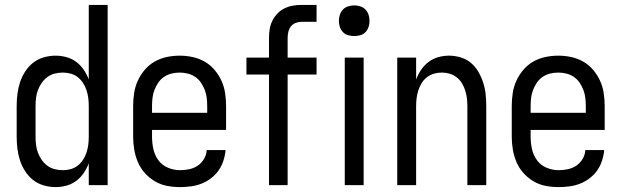

<svg xmlns="http://www.w3.org/2000/svg" viewBox="-20 -755 2534 783"><path d="M207 8Q182 8 158 1Q134 -6 115 -21Q96 -36 82.5 -57Q69 -78 61.5 -101Q54 -124 51 -148.5Q48 -173 48 -197V-323Q48 -347 51 -371.5Q54 -396 61.5 -419Q69 -442 82.5 -463Q96 -484 115 -499Q134 -514 158 -521Q182 -528 207 -528Q229 -528 251 -522Q273 -516 291 -502.5Q309 -489 321.5 -470.5Q334 -452 342 -431V-735H419V0H342V-89Q334 -68 321.5 -49.5Q309 -31 291 -17.5Q273 -4 251 2Q229 8 207 8ZM237 -61Q253 -61 269 -65.5Q285 -70 297.5 -80Q310 -90 319 -104Q328 -118 333 -133.5Q338 -149 340 -165Q342 -181 342 -197V-323Q342 -339 340 -355Q338 -371 333 -386.5Q328 -402 319 -416Q310 -430 297.5 -440Q285 -450 269 -454.5Q253 -459 237 -459Q220 -459 203.5 -455Q187 -451 173.5 -441Q160 -431 150.5 -417.5Q141 -404 135 -388.5Q129 -373 127 -356Q125 -339 125 -323V-197Q125 -181 127 -164Q129 -147 135 -131.5Q141 -116 150.5 -102.5Q160 -89 173.5 -79Q187 -69 203.5 -65Q220 -61 237 -61Z M714 8Q687 8 661 3Q635 -2 612 -15.5Q589 -29 571 -49Q553 -69 542.5 -93.5Q532 -118 527.5 -144.5Q523 -171 523 -197V-323Q523 -349 527 -375.5Q531 -402 542 -426Q553 -450 570.5 -470.5Q588 -491 611 -504Q634 -517 660 -522.5Q686 -528 713 -528Q739 -528 765 -522.5Q791 -517 814 -504Q837 -491 854.5 -470.5Q872 -450 883 -426Q894 -402 898 -375.5Q902 -349 902 -323V-225H600V-197Q600 -172 605.5 -147Q611 -122 626 -101.5Q641 -81 665 -71Q689 -61 714 -61Q733 -61 752 -65Q771 -69 786.5 -79.5Q802 -90 812 -107Q822 -124 823 -143H900Q898 -121 891 -99.5Q884 -78 871.5 -60Q859 -42 840.5 -28Q822 -14 801.5 -6Q781 2 758.5 5Q736 8 714 8ZM600 -295H825V-323Q825 -339 823 -356Q821 -373 815 -388.5Q809 -404 799.5 -418Q790 -432 776 -441.5Q762 -451 745.5 -455Q729 -459 713 -459Q696 -459 679.5 -455Q663 -451 649 -441.5Q635 -432 625.5 -418Q616 -404 610 -388.5Q604 -373 602 -356Q600 -339 600 -323Z M1077 0V-451H985V-520H1077V-601Q1077 -619 1080 -637Q1083 -655 1091 -671Q1099 -687 1111.5 -700Q1124 -713 1140.5 -721Q1157 -729 1174.5 -732Q1192 -735 1210 -735H1271V-666H1210Q1198 -666 1186 -661.5Q1174 -657 1166.5 -647.5Q1159 -638 1156 -625.5Q1153 -613 1153 -601V-520H1271V-451H1153V0Z M1386 0V-520H1463V0ZM1425 -608Q1412 -608 1399.5 -611.5Q1387 -615 1378.5 -624Q1370 -633 1366 -645Q1362 -657 1362 -670Q1362 -683 1366 -695Q1370 -707 1378.5 -716Q1387 -725 1399.5 -729Q1412 -733 1425 -733Q1437 -733 1449.5 -729Q1462 -725 1470.5 -716Q1479 -707 1483 -695Q1487 -683 1487 -670Q1487 -657 1483 -645Q1479 -633 1470.5 -624Q1462 -615 1449.5 -611.5Q1437 -608 1425 -608Z M1600 0V-520H1677V-431Q1685 -452 1697.5 -470.5Q1710 -489 1728 -502.5Q1746 -516 1767.5 -522Q1789 -528 1811 -528Q1835 -528 1858.5 -521Q1882 -514 1900.5 -498.5Q1919 -483 1931 -462Q1943 -441 1950.5 -418Q1958 -395 1960.5 -371Q1963 -347 1963 -323V0H1886V-323Q1886 -339 1884 -355Q1882 -371 1877 -386.5Q1872 -402 1863.5 -416Q1855 -430 1842 -440Q1829 -450 1813.5 -454.5Q1798 -459 1782 -459Q1765 -459 1749.5 -454.5Q1734 -450 1721 -440Q1708 -430 1699.5 -416Q1691 -402 1686 -386.5Q1681 -371 1679 -355Q1677 -339 1677 -323V0Z M2258 8Q2231 8 2205 3Q2179 -2 2156 -15.5Q2133 -29 2115 -49Q2097 -69 2086.5 -93.5Q2076 -118 2071.5 -144.5Q2067 -171 2067 -197V-323Q2067 -349 2071 -375.5Q2075 -402 2086 -426Q2097 -450 2114.5 -470.5Q2132 -491 2155 -504Q2178 -517 2204 -522.5Q2230 -528 2257 -528Q2283 -528 2309 -522.5Q2335 -517 2358 -504Q2381 -491 2398.5 -470.5Q2416 -450 2427 -426Q2438 -402 2442 -375.5Q2446 -349 2446 -323V-225H2144V-197Q2144 -172 2149.5 -147Q2155 -122 2170 -101.5Q2185 -81 2209 -71Q2233 -61 2258 -61Q2277 -61 2296 -65Q2315 -69 2330.5 -79.5Q2346 -90 2356 -107Q2366 -124 2367 -143H2444Q2442 -121 2435 -99.5Q2428 -78 2415.5 -60Q2403 -42 2384.5 -28Q2366 -14 2345.5 -6Q2325 2 2302.5 5Q2280 8 2258 8ZM2144 -295H2369V-323Q2369 -339 2367 -356Q2365 -373 2359 -388.5Q2353 -404 2343.5 -418Q2334 -432 2320 -441.5Q2306 -451 2289.5 -455Q2273 -459 2257 -459Q2240 -459 2223.5 -455Q2207 -451 2193 -441.5Q2179 -432 2169.5 -418Q2160 -404 2154 -388.5Q2148 -373 2146 -356Q2144 -339 2144 -323Z"/></svg>

Font: Iosevka QP
Style: Regular
Weight: 400
Designer: Belleve Invis
Foundry: Belleve Invis
Version: Version 20.0.0; ttfautohint (v1.8.4)